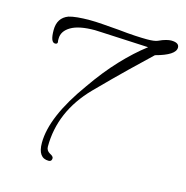

<svg xmlns="http://www.w3.org/2000/svg" viewBox="-87 -550 687 710"><g transform="rotate(15 257.0 -194.5)"><path d="M160 79Q119 79 119 21Q119 -79 223 -223Q268 -288 314.5 -337.5Q361 -387 407 -422L224 -431Q218 -431 212 -431.5Q206 -432 201 -432Q140 -432 109.5 -414Q79 -396 79 -367V-360Q79 -358 79.5 -356.5Q80 -355 80 -354Q80 -346 71 -346Q53 -346 53 -393Q53 -440 93 -455Q119 -463 175 -463Q194 -463 221 -461Q248 -459 285 -456Q322 -452 349.5 -450.5Q377 -449 395 -449Q423 -449 435 -454Q452 -462 464 -465Q476 -468 483 -468Q514 -468 514 -449Q514 -420 439 -400Q406 -369 358 -322.5Q310 -276 248 -213Q144 -106 144 29Q144 44 158 52Q172 59 172 66Q172 79 160 79Z"/></g></svg>

Font: Ole
Style: Regular
Weight: 400
Designer: Robert E. Leuschke
Foundry: Robert E. Leuschke
Version: Version 1.010; ttfautohint (v1.8.3)